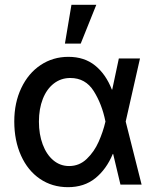

<svg xmlns="http://www.w3.org/2000/svg" viewBox="-20 -776 655 807"><path d="M40 -265.6Q40 -344.2 69.6 -406.2Q99.1 -468.3 150.9 -502.7Q202.6 -537.1 267.6 -537.1Q334.5 -537.1 379.6 -500.7Q424.8 -464.4 450.2 -399.4H451.7L479.5 -530.3H568.4L508.3 -265.1L575.2 0H486.3L455.6 -128.9H454.1Q427.2 -64.5 380.6 -26.9Q334 10.7 265.6 10.7Q199.2 10.7 147.9 -24.2Q96.7 -59.1 68.4 -122.1Q40 -185.1 40 -265.6ZM270.5 -78.1Q313.5 -78.1 344.7 -108.2Q376 -138.2 394.5 -179.9Q413.1 -221.7 422.9 -263.7L423.3 -265.1L422.9 -266.6Q408.7 -337.9 374 -393.1Q339.4 -448.2 275.4 -448.2Q236.3 -448.2 206.3 -425Q176.3 -401.9 159.9 -360.1Q143.6 -318.4 143.6 -264.6Q143.6 -211.9 159.4 -169.2Q175.3 -126.5 204.1 -102.3Q232.9 -78.1 270.5 -78.1ZM280.3 -755.9H384.8L319.3 -592.8H252.9Z"/></svg>

Font: Pretendard Medium
Style: Regular
Weight: 500
Designer: Base glyphs from Inter by Rasmus Andersson; Hangeul glyphs from Noto Sans CJK(Source Han Sans) by Jang Soo-young and Kan
Foundry: Kil Hyung-jin
Version: Version 1.309